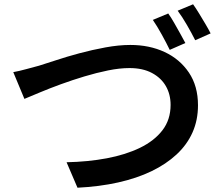

<svg xmlns="http://www.w3.org/2000/svg" viewBox="-20 -862 1040 897"><path d="M42 -525Q70 -530 102.5 -539Q135 -548 162 -555Q192 -564 241.5 -580.5Q291 -597 350.5 -613Q410 -629 472.5 -640.5Q535 -652 589 -652Q678 -652 749 -619Q820 -586 862.5 -523Q905 -460 905 -370Q905 -301 879.5 -243.5Q854 -186 805 -140.5Q756 -95 687.5 -62Q619 -29 531.5 -9.5Q444 10 342 15L291 -104Q391 -106 479 -122.5Q567 -139 634 -171.5Q701 -204 739 -253.5Q777 -303 777 -372Q777 -421 755 -459.5Q733 -498 690 -521Q647 -544 585 -544Q539 -544 485 -533Q431 -522 374.5 -505Q318 -488 264.5 -468.5Q211 -449 167 -430.5Q123 -412 94 -400ZM766 -799Q779 -781 793.5 -755.5Q808 -730 822 -705Q836 -680 846 -661L773 -629Q758 -660 736 -700Q714 -740 694 -769ZM882 -842Q895 -824 910.5 -798.5Q926 -773 940.5 -748.5Q955 -724 964 -706L892 -674Q876 -706 853.5 -745Q831 -784 810 -812Z"/></svg>

Font: Noto Sans JP Thin SemiBold
Style: Regular
Weight: 600
Version: Version 2.004-H2;hotconv 1.0.118;makeotfexe 2.5.65603